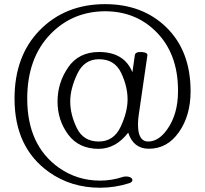

<svg xmlns="http://www.w3.org/2000/svg" viewBox="-20 -692 971 909"><path d="M453.6 196.8Q316.9 196.8 212.4 123Q48.8 7.3 48.8 -225.1Q48.8 -425.8 166.5 -547.4Q288.1 -672.4 477.5 -672.4Q654.8 -672.4 767.6 -562.5Q882.3 -450.7 882.3 -260.3Q882.3 -144.5 826.7 -65.9Q772 12.2 684.6 12.2Q611.8 12.2 586.9 -64Q528.3 12.2 447.3 12.7Q353 12.7 302.7 -55.2Q252.4 -123 252.4 -211.4Q252.4 -299.8 302.5 -372.8Q352.5 -445.8 448.7 -445.8Q567.9 -445.8 606.9 -350.1L618.2 -429.7Q620.1 -447.3 649.4 -445.8Q680.2 -443.8 677.7 -429.2L636.7 -147Q633.3 -125 633.3 -102.1Q633.3 -19.5 685.1 -22Q732.4 -24.4 771 -78.6Q822.8 -150.9 822.8 -260.3Q823.7 -440.4 715.3 -545.4Q620.6 -637.7 479.5 -638.7Q324.2 -638.7 219.2 -530.8Q108.9 -417 108.9 -225.1Q108.9 -4.4 258.8 102.1Q345.7 163.1 453.6 163.1Q509.3 163.1 562 145.5Q567.9 143.6 577.1 143.6Q594.7 143.6 603 151.9Q606.9 155.8 606.9 160.2Q606.9 170.4 591.8 175.3Q524.4 196.8 453.6 196.8ZM447.3 -22Q518.6 -22 551.3 -92Q584 -162.1 584 -221.7Q584 -282.7 553.5 -347.2Q522.9 -411.6 448.7 -411.6Q378.4 -411.6 345.5 -341.6Q312.5 -271.5 312.5 -211.4Q312.5 -150.4 343.5 -86.2Q374.5 -22 447.3 -22Z"/></svg>

Font: Gayathri Thin
Style: Regular
Weight: 100
Designer: Binoy Dominic <binoy.domenic@gmail.com>
Foundry: SMC
Version: Version 1.000